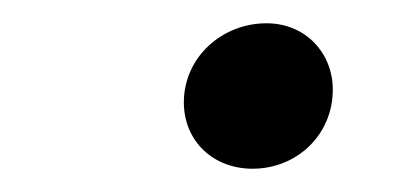

<svg xmlns="http://www.w3.org/2000/svg" viewBox="-20 -499 340 165"><path d="M197 -354C235 -354 266 -383 266 -422C266 -453 243 -479 209 -479C171 -479 138 -450 138 -411C138 -378 163 -354 197 -354Z"/></svg>

Font: Source Serif Variable
Style: Italic
Weight: 389
Italic angle: -12°
Designer: Frank Grießhammer
Foundry: Adobe Systems Incorporated
Version: Version 3.001;hotconv 1.0.111;makeotfexe 2.5.65597